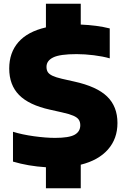

<svg xmlns="http://www.w3.org/2000/svg" viewBox="-20 -880 673 1020"><path d="M409 -5V120H224V8.5Q129.5 2.5 49 -21.5V-180Q97 -165 160.5 -156.2Q224 -147.5 272.5 -147.5Q346.5 -147.5 376.5 -164.2Q406.5 -181 406.5 -214.5Q406.5 -232.5 398.2 -244.5Q390 -256.5 369 -265.5Q348 -274.5 309.5 -283L245 -297.5Q134 -322 81.5 -375.2Q29 -428.5 29 -516Q29 -600.5 77.8 -656.2Q126.5 -712 224 -734.5V-860H409V-749.5Q495 -746 563 -729V-570Q526.5 -580.5 478.5 -586.5Q430.5 -592.5 387 -592.5Q298.5 -592.5 262.8 -575Q227 -557.5 227 -525Q227 -508 234 -497Q241 -486 258.8 -477.5Q276.5 -469 309 -461.5L373.5 -447Q494.5 -420.5 549.2 -367.2Q604 -314 604 -226.5Q604 -143 553.5 -85.8Q503 -28.5 409 -5Z"/></svg>

Font: Encode Sans Semi Expanded ExBd
Style: Regular
Weight: 800
Width: 6
Designer: Multiple Designers
Foundry: Impallari Type
Version: Version 2.000